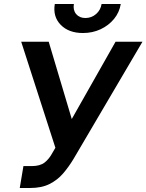

<svg xmlns="http://www.w3.org/2000/svg" viewBox="-20 -938 738 968"><path d="M79.6 9.8 98.1 -100.6H139.6Q182.1 -100.6 205.3 -118.9Q228.5 -137.2 244.6 -168L259.3 -192.9L86.9 -727.5H225.6L341.8 -337.9L562.5 -727.5H698.2L349.6 -134.8Q326.2 -96.2 297.9 -63.2Q269.5 -30.3 229.7 -10.3Q189.9 9.8 131.8 9.8ZM398.4 -771.5Q326.2 -771.5 285.9 -813Q245.6 -854.5 256.3 -918H352.5Q347.2 -887.2 363.8 -867.2Q380.4 -847.2 410.6 -847.2Q441.4 -847.2 464.4 -867.2Q487.3 -887.2 492.2 -918H588.9Q582 -875.5 554.9 -842.5Q527.8 -809.6 487.1 -790.5Q446.3 -771.5 398.4 -771.5Z"/></svg>

Font: Inter Display Semi Bold
Style: Italic
Weight: 600
Italic angle: -9.39999°
Designer: Rasmus Andersson
Foundry: rsms
Version: Version 4.000;git-4fc901f